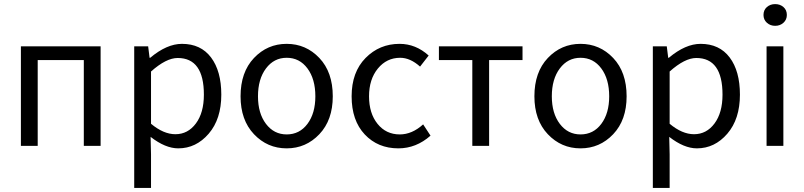

<svg xmlns="http://www.w3.org/2000/svg" viewBox="-20 -712 3925 937"><path d="M82 0V-486H471V0H389V-419H164V0Z M635 205V-486H703L710 -430H713Q794 -498 868 -498Q960 -498 1010 -431.5Q1060 -365 1060 -250Q1060 -131 998.5 -59.5Q937 12 850 12Q787 12 715 -44L717 41V205ZM836 -57Q897 -57 936 -109.5Q975 -162 975 -250Q975 -429 847 -429Q791 -429 717 -363V-108Q778 -57 836 -57Z M1154 -242Q1154 -360 1219.5 -429Q1285 -498 1379 -498Q1473 -498 1538.5 -429Q1604 -360 1604 -242Q1604 -126 1538.5 -57Q1473 12 1379 12Q1285 12 1219.5 -57Q1154 -126 1154 -242ZM1379 -56Q1442 -56 1480.5 -107.5Q1519 -159 1519 -242Q1519 -326 1480.5 -378Q1442 -430 1379 -430Q1317 -430 1278 -378Q1239 -326 1239 -242Q1239 -159 1278 -107.5Q1317 -56 1379 -56Z M1924 12Q1824 12 1760 -56Q1696 -124 1696 -242Q1696 -360 1764 -429Q1832 -498 1930 -498Q2009 -498 2072 -441L2030 -387Q1982 -430 1933 -430Q1867 -430 1824 -377.5Q1781 -325 1781 -242Q1781 -159 1822.5 -107.5Q1864 -56 1931 -56Q1991 -56 2045 -105L2081 -50Q2011 12 1924 12Z M2285 0V-419H2122V-486H2530V-419H2367V0Z M2588 -242Q2588 -360 2653.5 -429Q2719 -498 2813 -498Q2907 -498 2972.5 -429Q3038 -360 3038 -242Q3038 -126 2972.5 -57Q2907 12 2813 12Q2719 12 2653.5 -57Q2588 -126 2588 -242ZM2813 -56Q2876 -56 2914.5 -107.5Q2953 -159 2953 -242Q2953 -326 2914.5 -378Q2876 -430 2813 -430Q2751 -430 2712 -378Q2673 -326 2673 -242Q2673 -159 2712 -107.5Q2751 -56 2813 -56Z M3166 205V-486H3234L3241 -430H3244Q3325 -498 3399 -498Q3491 -498 3541 -431.5Q3591 -365 3591 -250Q3591 -131 3529.5 -59.5Q3468 12 3381 12Q3318 12 3246 -44L3248 41V205ZM3367 -57Q3428 -57 3467 -109.5Q3506 -162 3506 -250Q3506 -429 3378 -429Q3322 -429 3248 -363V-108Q3309 -57 3367 -57Z M3721 0V-486H3803V0ZM3706 -639Q3706 -663 3722.5 -677.5Q3739 -692 3763 -692Q3787 -692 3803.5 -677.5Q3820 -663 3820 -639Q3820 -616 3803.5 -601Q3787 -586 3763 -586Q3739 -586 3722.5 -601Q3706 -616 3706 -639Z"/></svg>

Font: Toshiba Sans
Style: Regular
Weight: 400
Designer: Paul D. Hunt
Foundry: Toshiba Corporation
Version: Version 2.020;PS 2.0;hotconv 1.0.86;makeotf.lib2.5.63406